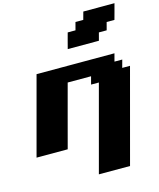

<svg xmlns="http://www.w3.org/2000/svg" viewBox="-171 -1119 1235 1488"><g transform="rotate(-15 446.5 -375.0)"><path d="M433.1 250H683.1L883.8 -500H821.3L838.4 -562.5H775.9L792.5 -625H167.5Q139.6 -520.5 83.7 -312.3Q27.8 -104 0 0H250Q272 -83 316.7 -250Q361.3 -417 383.8 -500H571.3L554.7 -437.5H617.2ZM451.2 -750H701.2L717.8 -812.5H780.3L796.9 -875H859.4Q865.2 -896 876.5 -937.5Q887.7 -979 893.1 -1000H643.1L626 -937.5H563.5L546.9 -875H484.4Q478.5 -854 467.5 -812.5Q456.5 -771 451.2 -750Z"/></g></svg>

Font: Faithful 32x
Style: BoldOblique
Weight: 400
Foundry: Faithful Resource Pack
Version: Version 1.0; January 27, 2023